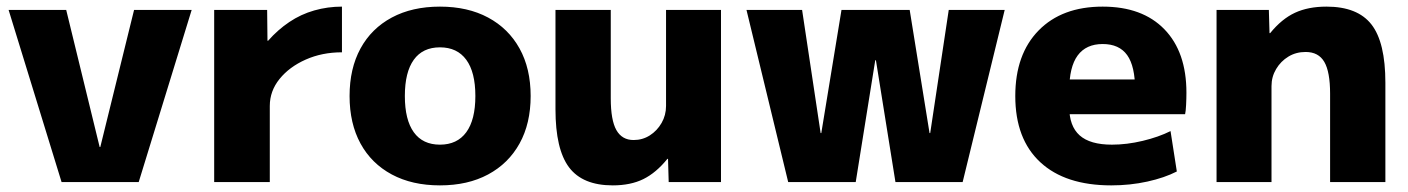

<svg xmlns="http://www.w3.org/2000/svg" viewBox="-20 -550 4254 580"><path d="M166 0 6 -520H180L281 -106H283L385 -520H559L399 0Z M627 0V-520H787L788 -427H790Q819 -460 854 -483.5Q889 -507 929.5 -518.5Q970 -530 1013 -530V-392Q953 -392 903.5 -370Q854 -348 824.5 -311.5Q795 -275 795 -230V0Z M1309 10Q1225 10 1163.5 -23Q1102 -56 1069 -116.5Q1036 -177 1036 -260Q1036 -343 1069 -403.5Q1102 -464 1163.5 -497Q1225 -530 1309 -530Q1393 -530 1454.5 -497Q1516 -464 1549.5 -403.5Q1583 -343 1583 -260Q1583 -177 1549.5 -116.5Q1516 -56 1454.5 -23Q1393 10 1309 10ZM1309 -113Q1361 -113 1388.5 -150.5Q1416 -188 1416 -260Q1416 -332 1388.5 -369.5Q1361 -407 1309 -407Q1257 -407 1230 -369.5Q1203 -332 1203 -260Q1203 -188 1230 -150.5Q1257 -113 1309 -113Z M1831 10Q1740 10 1699 -44.5Q1658 -99 1658 -220V-520H1825V-253Q1825 -187 1842 -157Q1859 -127 1894 -127Q1921 -127 1943 -141Q1965 -155 1978.5 -178.5Q1992 -202 1992 -230V-520H2158V0H2000L1998 -70H1996Q1962 -28 1923.5 -9Q1885 10 1831 10Z M2361 0 2235 -520H2403L2459 -148H2461L2522 -520H2728L2788 -148H2790L2846 -520H3015L2888 0H2685L2626 -368H2624L2565 0Z M3337 10Q3198 10 3122.5 -60Q3047 -130 3047 -260Q3047 -386 3117.5 -458Q3188 -530 3311 -530Q3431 -530 3497.5 -461.5Q3564 -393 3564 -270Q3564 -253 3563 -233Q3562 -213 3560 -205H3140V-310H3430L3409 -278Q3409 -350 3385 -383.5Q3361 -417 3311 -417Q3261 -417 3235.5 -382.5Q3210 -348 3210 -277V-227Q3210 -169 3241.5 -141Q3273 -113 3339 -113Q3384 -113 3432 -124.5Q3480 -136 3516 -154L3535 -32Q3498 -13 3446 -1.5Q3394 10 3337 10Z M3655 0V-520H3813L3815 -450H3817Q3852 -493 3892 -511.5Q3932 -530 3987 -530Q4081 -530 4123 -476Q4165 -422 4165 -300V0H3998V-267Q3998 -333 3980.5 -363Q3963 -393 3924 -393Q3895 -393 3872 -379Q3849 -365 3835 -341.5Q3821 -318 3821 -290V0Z"/></svg>

Font: M PLUS 2 Thin ExtraBold
Style: Regular
Weight: 800
Version: Version 1.001